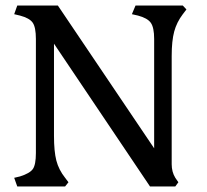

<svg xmlns="http://www.w3.org/2000/svg" viewBox="-20 -670 745 690"><path d="M31 -31 52 -36Q87 -47 98 -62.5Q109 -78 109 -120V-530Q109 -572 97.5 -588.5Q86 -605 52 -614L31 -619L42 -650H188L534 -137V-530Q534 -571 522 -588Q510 -605 476 -614L454 -619L467 -650H637L650 -636L637 -619Q615 -590 606 -556.5Q597 -523 597 -469V-80Q597 -52 610 -31L621 -15L610 0H519L174 -513V-182Q174 -126 182.5 -93Q191 -60 214 -31L226 -15L214 0H42Z"/></svg>

Font: Kurale
Style: Regular
Weight: 400
Designer: Eduardo Rodriguez Tunni
Foundry: Eduardo Rodriguez Tunni
Version: Version 2.000